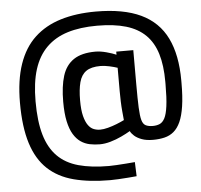

<svg xmlns="http://www.w3.org/2000/svg" viewBox="-60 -787 1102 1054"><g transform="rotate(-5 490.5 -259.5)"><path d="M505 205Q391 205 305 182.5Q219 160 162 106.5Q105 53 76.5 -37Q48 -127 48 -261Q48 -385 78.5 -473.5Q109 -562 168 -617Q227 -672 312 -698Q397 -724 506 -724Q658 -724 754 -678.5Q850 -633 895.5 -540Q941 -447 941 -306V-293Q941 -217 933 -164.5Q925 -112 910 -79Q895 -46 873 -27.5Q851 -9 822 -2Q793 5 759 5Q722 5 696.5 -4.5Q671 -14 656 -27.5Q641 -41 635 -54Q615 -42 585.5 -28Q556 -14 524.5 -5Q493 4 465 4Q437 4 410 -1.5Q383 -7 360.5 -22.5Q338 -38 321 -66Q304 -94 294.5 -138Q285 -182 285 -246Q285 -331 303 -388.5Q321 -446 365 -475.5Q409 -505 485 -505Q512 -505 545.5 -496Q579 -487 599 -478V-495H693V-304Q693 -225 695 -178.5Q697 -132 703.5 -109Q710 -86 725 -78.5Q740 -71 764 -71Q785 -71 801.5 -78Q818 -85 829.5 -106.5Q841 -128 847 -173Q853 -218 853 -293V-307Q853 -397 833.5 -461Q814 -525 772.5 -566Q731 -607 665.5 -626.5Q600 -646 506 -646Q413 -646 343.5 -624.5Q274 -603 227 -556.5Q180 -510 157 -437.5Q134 -365 134 -261Q134 -151 155.5 -77Q177 -3 222 42.5Q267 88 337.5 107.5Q408 127 505 127Q521 127 546.5 125.5Q572 124 599.5 122Q627 120 648 118L651 196Q631 198 604 200Q577 202 550.5 203.5Q524 205 505 205ZM474 -76Q493 -76 517.5 -82.5Q542 -89 566 -98.5Q590 -108 608 -117Q606 -138 603.5 -164.5Q601 -191 600 -220.5Q599 -250 599 -278V-406Q582 -412 554.5 -418Q527 -424 506 -424Q454 -424 426.5 -404.5Q399 -385 388.5 -345Q378 -305 378 -246Q378 -192 386.5 -159Q395 -126 408.5 -107.5Q422 -89 439 -82.5Q456 -76 474 -76Z"/></g></svg>

Font: Cairo Play SemiBold
Style: Regular
Weight: 600
Designer: Mohamed Gaber, Accademia di Belle Arti di Urbino
Foundry: Kief Type Foundry, Accademia di Belle Arti di Urbino
Version: Version 3.130;gftools[0.9.24]